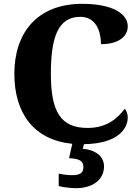

<svg xmlns="http://www.w3.org/2000/svg" viewBox="-20 -744 730 1004"><path d="M378 240C463 240 524 197 524 126C524 73 478 39 413 34L419 10C600 7 648 -73 648 -130C648 -146 642 -166 632 -175C598 -130 543 -75 438 -75C297 -75 246 -160 246 -358C246 -548 283 -656 400 -656C482 -656 508 -580 508 -513C601 -513 648 -554 648 -606C648 -672 569 -724 410 -724C176 -724 55 -574 55 -358C55 -153 156 -12 358 8L341 83C384 86 416 91 416 130C416 164 393 172 355 172C337 172 311 169 287 164V229C311 236 357 240 378 240Z"/></svg>

Font: Noto Serif Gurmukhi ExtraBold
Style: Regular
Weight: 800
Designer: Vaibhav Singh and the Monotype Design Team
Foundry: Monotype Imaging Inc.
Version: Version 2.004